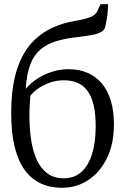

<svg xmlns="http://www.w3.org/2000/svg" viewBox="-20 -879 593 910"><path d="M273 11Q217.5 11 173.2 -9.5Q129 -30 97.5 -72.8Q66 -115.5 49.5 -183Q33 -250.5 33 -344.5Q33 -445 52.2 -521Q71.5 -597 109.5 -650Q147.5 -703 205.2 -735.5Q263 -768 339.5 -780.5Q380.5 -787.5 407.5 -797.8Q434.5 -808 443 -829.5L456.5 -859H492Q492 -837.5 489.8 -816.5Q487.5 -795.5 484 -776.8Q480.5 -758 475.5 -742.5Q467.5 -730.5 450.8 -723.2Q434 -716 410.5 -712Q387 -708 357.5 -704.5Q294 -698 247.8 -684.2Q201.5 -670.5 170.8 -643.8Q140 -617 123.2 -572.2Q106.5 -527.5 102 -458.5Q126.5 -486.5 158.2 -507Q190 -527.5 227.8 -539.2Q265.5 -551 305.5 -551Q354.5 -551 394 -534.2Q433.5 -517.5 461.8 -484.5Q490 -451.5 505 -402.5Q520 -353.5 520 -289Q520 -199 487.8 -131.5Q455.5 -64 399.8 -26.5Q344 11 273 11ZM282.5 -34Q332 -34 365.5 -63.8Q399 -93.5 416.2 -148.8Q433.5 -204 433.5 -279.5Q433.5 -338.5 423.8 -380.2Q414 -422 395 -448Q376 -474 348.2 -486.2Q320.5 -498.5 283.5 -498.5Q246 -498.5 213.2 -486.2Q180.5 -474 157.5 -457Q134.5 -440 124 -425Q122.5 -409 121.5 -393.5Q120.5 -378 120 -362Q119.5 -346 119.5 -327.5Q119.5 -274 126.8 -221.5Q134 -169 152 -126.8Q170 -84.5 201.8 -59.2Q233.5 -34 282.5 -34Z"/></svg>

Font: Merriweather 48pt Light
Style: Regular
Weight: 300
Version: Version 2.100